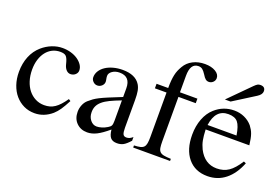

<svg xmlns="http://www.w3.org/2000/svg" viewBox="-94 -972 1853 1272"><g transform="rotate(20 832.5 -336.5)"><path d="M412 -147Q389 -103 372.5 -79Q356 -55 336 -37Q281 10 215 10Q173 10 138.5 -6.5Q104 -23 78.5 -52.5Q53 -82 39 -123Q25 -164 25 -213Q25 -273 45 -322Q65 -371 103 -404Q134 -431 170.5 -445.5Q207 -460 244 -460Q275 -460 303 -452Q331 -444 352 -429.5Q373 -415 385.5 -396.5Q398 -378 398 -357Q398 -340 384 -327.5Q370 -315 350 -315Q334 -315 321.5 -327.5Q309 -340 303 -361L297 -383Q289 -411 277 -421Q265 -431 238 -431Q208 -431 183 -418.5Q158 -406 140 -383Q122 -360 112 -328Q102 -296 102 -257Q102 -214 113.5 -178Q125 -142 145.5 -116.5Q166 -91 194.5 -76.5Q223 -62 257 -62Q278 -62 296 -67Q314 -72 330.5 -83Q347 -94 363.5 -112Q380 -130 398 -156Z M886 -40Q860 -11 841 -0.5Q822 10 796 10Q765 10 750.5 -7Q736 -24 732 -63Q686 -24 652.5 -7Q619 10 586 10Q540 10 510.5 -19.5Q481 -49 481 -97Q481 -122 490.5 -145.5Q500 -169 517 -184Q533 -198 547 -208Q561 -218 582.5 -229Q604 -240 638.5 -254.5Q673 -269 731 -292V-353Q731 -436 655 -436Q625 -436 604 -421.5Q583 -407 583 -387Q583 -376 586 -363Q587 -358 587.5 -354Q588 -350 588 -347Q588 -330 574.5 -317.5Q561 -305 543 -305Q526 -305 513 -318Q500 -331 500 -348Q500 -372 513 -392.5Q526 -413 548.5 -428Q571 -443 602 -451.5Q633 -460 668 -460Q758 -460 792 -405Q803 -387 807.5 -363Q812 -339 812 -300V-105Q812 -72 818.5 -59.5Q825 -47 842 -47Q853 -47 863 -51Q873 -55 886 -66ZM731 -268Q686 -251 655 -236Q624 -221 605 -204.5Q586 -188 577.5 -169.5Q569 -151 569 -129V-125Q569 -93 587.5 -70.5Q606 -48 632 -48Q648 -48 667.5 -54Q687 -60 705 -71Q721 -80 726 -90Q731 -100 731 -123Z M1197 -418H1075V-104Q1075 -76 1078 -59Q1081 -42 1090.5 -32.5Q1100 -23 1118.5 -19.5Q1137 -16 1168 -15V0H908V-15Q935 -16 951.5 -20Q968 -24 976.5 -33.5Q985 -43 988 -60Q991 -77 991 -104V-418H909V-450H991Q991 -480 993 -502.5Q995 -525 999 -543.5Q1003 -562 1009.5 -577.5Q1016 -593 1026 -610Q1046 -645 1083 -664Q1120 -683 1167 -683Q1212 -683 1241.5 -665.5Q1271 -648 1271 -621Q1271 -604 1258.5 -592Q1246 -580 1229 -580Q1216 -580 1206 -588Q1196 -596 1184 -616Q1170 -638 1158.5 -646.5Q1147 -655 1131 -655Q1074 -655 1074 -566V-450H1197Z M1645 -157Q1613 -76 1559 -33Q1505 10 1433 10Q1346 10 1296 -50Q1246 -110 1246 -214Q1246 -276 1265.5 -326.5Q1285 -377 1320 -408Q1378 -460 1455 -460Q1494 -460 1527 -445Q1560 -430 1583 -403Q1592 -391 1599 -379Q1606 -367 1611 -352.5Q1616 -338 1619.5 -319.5Q1623 -301 1626 -277H1318Q1320 -231 1325.5 -202.5Q1331 -174 1345 -145Q1389 -59 1474 -59Q1522 -59 1557.5 -83Q1593 -107 1629 -164ZM1524 -309Q1514 -374 1493 -399Q1472 -424 1426 -424Q1336 -424 1320 -309ZM1370 -507 1517 -655Q1531 -669 1539.5 -673.5Q1548 -678 1559 -678Q1594 -678 1594 -646Q1594 -623 1564 -604L1410 -507Z"/></g></svg>

Font: Klingon pIqaD Mandel
Style: Regular
Weight: 400
Width: 0
Designer: Mike Neff (qa'vaj)
Foundry: Mike Neff and Michael Everson
Version: Version 2.003